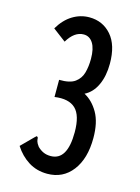

<svg xmlns="http://www.w3.org/2000/svg" viewBox="-101 -687 552 757"><g transform="rotate(15 175.0 -308.5)"><path d="M167 11Q124 11 90.5 -10Q57 -31 34 -67L83 -116L90 -122L95 -117Q95 -110 97 -102.5Q99 -95 108 -83Q119 -72 132 -66Q145 -60 162 -60Q230 -60 230 -175Q230 -244 202 -270.5Q174 -297 117 -289V-359Q161 -358 182 -373.5Q203 -389 210 -414.5Q217 -440 217 -471Q217 -513 203 -535Q189 -557 165 -557Q127 -557 99 -510L46 -550Q69 -589 101 -608.5Q133 -628 169 -628Q224 -628 259 -588Q294 -548 294 -472Q294 -422 277 -385Q260 -348 228 -332Q262 -314 284.5 -275Q307 -236 307 -172Q307 -88 269 -38.5Q231 11 167 11Z"/></g></svg>

Font: Inconsolata ExtraCondensed SemiBold
Style: Regular
Weight: 600
Width: 2
Monospace: yes
Designer: Raph Levien, Cyreal, Brenton Simpson
Foundry: Raph Levien, Cyreal, Google
Version: Version 3.001; ttfautohint (v1.8.2.53-6de2)